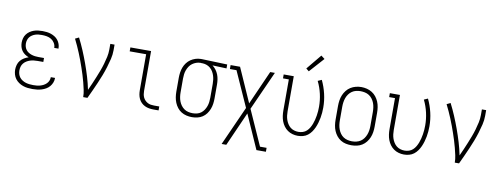

<svg xmlns="http://www.w3.org/2000/svg" viewBox="-73 -1170 4646 1781"><g transform="rotate(10 2250.0 -279.0)"><path d="M247 8Q224 8 201.5 5.5Q179 3 157.5 -4.5Q136 -12 117 -25Q98 -38 84.5 -56Q71 -74 64.5 -96.5Q58 -119 58 -141Q58 -164 64.5 -187Q71 -210 85.5 -227.5Q100 -245 120 -257Q140 -269 162 -276Q143 -283 126 -294.5Q109 -306 97 -322.5Q85 -339 79.5 -359Q74 -379 74 -399Q74 -420 79.5 -440.5Q85 -461 97.5 -478Q110 -495 127.5 -507Q145 -519 164.5 -526Q184 -533 205 -535.5Q226 -538 247 -538Q267 -538 287.5 -535.5Q308 -533 327 -526.5Q346 -520 363.5 -509Q381 -498 393.5 -482Q406 -466 413 -446.5Q420 -427 420 -407Q420 -406 420 -405Q420 -404 420 -403H380Q380 -403 380 -404Q380 -405 380 -405Q380 -428 367.5 -448.5Q355 -469 335.5 -481Q316 -493 293 -497Q270 -501 247 -501Q231 -501 215.5 -499.5Q200 -498 185 -493Q170 -488 156 -479Q142 -470 132.5 -457.5Q123 -445 118.5 -429.5Q114 -414 114 -399Q114 -382 118.5 -366.5Q123 -351 133 -338Q143 -325 157 -316.5Q171 -308 186.5 -303Q202 -298 218 -296Q234 -294 250 -294H303V-257H250Q232 -257 214 -255Q196 -253 179 -247.5Q162 -242 146.5 -232.5Q131 -223 119.5 -209Q108 -195 103 -177.5Q98 -160 98 -142Q98 -124 103 -107Q108 -90 119 -76Q130 -62 145.5 -52.5Q161 -43 177.5 -38Q194 -33 212 -31Q230 -29 247 -29Q264 -29 280.5 -30.5Q297 -32 313 -36.5Q329 -41 344 -49Q359 -57 371 -69Q383 -81 389.5 -96.5Q396 -112 396 -129Q396 -129 396 -129.5Q396 -130 396 -130H436Q436 -130 436 -129.5Q436 -129 436 -128Q436 -106 428 -85.5Q420 -65 406 -48.5Q392 -32 373 -21Q354 -10 333 -3.5Q312 3 290.5 5.5Q269 8 247 8Z M724 0Q724 -34 716.5 -68Q709 -102 700.5 -135.5Q692 -169 681.5 -202Q671 -235 660 -267.5Q649 -300 637 -332Q625 -364 612 -396Q599 -428 584.5 -459.5Q570 -491 555 -521L590 -538Q618 -483 642 -426Q666 -369 687 -311Q708 -253 726 -193.5Q744 -134 756 -74Q771 -106 785 -138.5Q799 -171 812.5 -204Q826 -237 838.5 -270Q851 -303 861 -337.5Q871 -372 878.5 -406.5Q886 -441 886 -477V-530H926V-477Q926 -435 916 -393.5Q906 -352 893.5 -311.5Q881 -271 866 -232Q851 -193 834 -154Q817 -115 799.5 -76.5Q782 -38 764 0Z M1385 0Q1364 0 1343.5 -3.5Q1323 -7 1304 -16Q1285 -25 1270 -40Q1255 -55 1246 -74Q1237 -93 1233.5 -113.5Q1230 -134 1230 -155V-493H1075V-530H1270V-155Q1270 -139 1272.5 -123.5Q1275 -108 1281.5 -94Q1288 -80 1299 -68.5Q1310 -57 1324 -49.5Q1338 -42 1353.5 -39.5Q1369 -37 1385 -37H1434V0Z M1749 8Q1723 8 1697 2Q1671 -4 1649 -17.5Q1627 -31 1610.5 -52Q1594 -73 1584 -97.5Q1574 -122 1570 -148Q1566 -174 1566 -200V-330Q1566 -355 1569.5 -380Q1573 -405 1582 -429Q1591 -453 1606.5 -473.5Q1622 -494 1642.5 -508Q1663 -522 1687.5 -530Q1712 -538 1737 -538Q1740 -538 1743.5 -538Q1747 -538 1750 -538L1987 -530V-493L1854 -498Q1873 -484 1887.5 -464.5Q1902 -445 1910.5 -423Q1919 -401 1922.5 -377.5Q1926 -354 1926 -330V-200Q1926 -174 1922.5 -148.5Q1919 -123 1909.5 -98.5Q1900 -74 1884.5 -53Q1869 -32 1847.5 -18Q1826 -4 1800.5 2Q1775 8 1749 8ZM1749 -29Q1770 -29 1790.5 -34Q1811 -39 1827.5 -51.5Q1844 -64 1855.5 -81.5Q1867 -99 1874 -118.5Q1881 -138 1883.5 -158.5Q1886 -179 1886 -200V-330Q1886 -350 1883.5 -369.5Q1881 -389 1875 -407.5Q1869 -426 1859 -443Q1849 -460 1834 -473Q1819 -486 1800.5 -493Q1782 -500 1762 -501H1750Q1748 -501 1745.5 -501.5Q1743 -502 1740 -502Q1720 -502 1700.5 -495Q1681 -488 1664.5 -476Q1648 -464 1636.5 -446.5Q1625 -429 1618 -410Q1611 -391 1608.5 -370.5Q1606 -350 1606 -330V-200Q1606 -179 1609 -158Q1612 -137 1619.5 -117Q1627 -97 1639.5 -80Q1652 -63 1669 -51Q1686 -39 1707 -34Q1728 -29 1749 -29Z M2064 205 2229 -163 2081 -493H2019V-530H2108L2250 -210L2392 -530H2436L2271 -163L2419 168H2481V205H2392L2250 -115L2108 205Z M2745 8Q2720 8 2695 1Q2670 -6 2649.5 -20.5Q2629 -35 2614 -55.5Q2599 -76 2590 -100Q2581 -124 2577.5 -149.5Q2574 -175 2574 -200V-493H2519V-530H2614V-200Q2614 -180 2616.5 -159.5Q2619 -139 2625.5 -120Q2632 -101 2643 -83.5Q2654 -66 2669.5 -53.5Q2685 -41 2705 -35Q2725 -29 2745 -29Q2766 -29 2786.5 -35.5Q2807 -42 2822.5 -56.5Q2838 -71 2848.5 -89Q2859 -107 2866.5 -126.5Q2874 -146 2879 -166.5Q2884 -187 2887.5 -208Q2891 -229 2892.5 -250Q2894 -271 2894 -292Q2894 -352 2880.5 -411.5Q2867 -471 2840 -526L2876 -542Q2904 -483 2919 -419.5Q2934 -356 2934 -291Q2934 -267 2932 -242Q2930 -217 2925.5 -193Q2921 -169 2914 -145Q2907 -121 2897 -98.5Q2887 -76 2872.5 -55.5Q2858 -35 2838.5 -20Q2819 -5 2794.5 1.5Q2770 8 2745 8ZM2743 -599 2716 -621 2833 -763 2867 -737Z M3250 8Q3224 8 3198 2.5Q3172 -3 3149.5 -17Q3127 -31 3110.5 -52Q3094 -73 3084 -97Q3074 -121 3070 -147.5Q3066 -174 3066 -200V-330Q3066 -356 3070 -382.5Q3074 -409 3084 -433Q3094 -457 3110.5 -478Q3127 -499 3149.5 -513Q3172 -527 3198 -533.5Q3224 -540 3250 -540Q3276 -540 3302 -533.5Q3328 -527 3350.5 -513Q3373 -499 3389.5 -478Q3406 -457 3416 -433Q3426 -409 3430 -382.5Q3434 -356 3434 -330V-200Q3434 -174 3430 -147.5Q3426 -121 3416 -97Q3406 -73 3389.5 -52Q3373 -31 3350.5 -17Q3328 -3 3302 2.5Q3276 8 3250 8ZM3250 -29Q3271 -29 3292 -34Q3313 -39 3330.5 -50.5Q3348 -62 3360.5 -79.5Q3373 -97 3380.5 -117Q3388 -137 3391 -158Q3394 -179 3394 -200V-330Q3394 -351 3391 -372.5Q3388 -394 3380.5 -414Q3373 -434 3360 -451.5Q3347 -469 3329 -480.5Q3311 -492 3290 -496.5Q3269 -501 3248 -501Q3227 -501 3206.5 -496Q3186 -491 3168.5 -479Q3151 -467 3138.5 -449.5Q3126 -432 3119 -412.5Q3112 -393 3109 -372Q3106 -351 3106 -330V-200Q3106 -179 3109 -158Q3112 -137 3119.5 -117Q3127 -97 3139.5 -79.5Q3152 -62 3169.5 -50.5Q3187 -39 3208 -34Q3229 -29 3250 -29Z M3745 8Q3720 8 3695 1Q3670 -6 3649.5 -20.5Q3629 -35 3614 -55.5Q3599 -76 3590 -100Q3581 -124 3577.5 -149.5Q3574 -175 3574 -200V-493H3519V-530H3614V-200Q3614 -180 3616.5 -159.5Q3619 -139 3625.5 -120Q3632 -101 3643 -83.5Q3654 -66 3669.5 -53.5Q3685 -41 3705 -35Q3725 -29 3745 -29Q3766 -29 3786.5 -35.5Q3807 -42 3822.5 -56.5Q3838 -71 3848.5 -89Q3859 -107 3866.5 -126.5Q3874 -146 3879 -166.5Q3884 -187 3887.5 -208Q3891 -229 3892.5 -250Q3894 -271 3894 -292Q3894 -352 3880.5 -411.5Q3867 -471 3840 -526L3876 -542Q3904 -483 3919 -419.5Q3934 -356 3934 -291Q3934 -267 3932 -242Q3930 -217 3925.5 -193Q3921 -169 3914 -145Q3907 -121 3897 -98.5Q3887 -76 3872.5 -55.5Q3858 -35 3838.5 -20Q3819 -5 3794.5 1.5Q3770 8 3745 8Z M4224 0Q4224 -34 4216.5 -68Q4209 -102 4200.5 -135.5Q4192 -169 4181.5 -202Q4171 -235 4160 -267.5Q4149 -300 4137 -332Q4125 -364 4112 -396Q4099 -428 4084.5 -459.5Q4070 -491 4055 -521L4090 -538Q4118 -483 4142 -426Q4166 -369 4187 -311Q4208 -253 4226 -193.5Q4244 -134 4256 -74Q4271 -106 4285 -138.5Q4299 -171 4312.5 -204Q4326 -237 4338.5 -270Q4351 -303 4361 -337.5Q4371 -372 4378.5 -406.5Q4386 -441 4386 -477V-530H4426V-477Q4426 -435 4416 -393.5Q4406 -352 4393.5 -311.5Q4381 -271 4366 -232Q4351 -193 4334 -154Q4317 -115 4299.5 -76.5Q4282 -38 4264 0Z"/></g></svg>

Font: Iosevka Slab Extralight
Style: Regular
Weight: 200
Monospace: yes
Designer: Belleve Invis
Foundry: Belleve Invis
Version: Version 11.1.1; ttfautohint (v1.8.3)